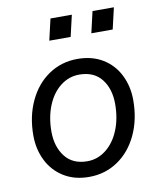

<svg xmlns="http://www.w3.org/2000/svg" viewBox="-81 -768 696 841"><g transform="rotate(-10 267.0 -347.5)"><path d="M274 -609H179L201 -704H296ZM461 -609H366L388 -704H483ZM38 -212Q38 -297 70 -365Q102 -433 158.5 -471Q215 -509 286 -509Q351 -509 398.5 -480Q446 -451 471 -400.5Q496 -350 496 -289Q496 -203 464 -135Q432 -67 375.5 -29Q319 9 248 9Q183 9 135.5 -20.5Q88 -50 63 -100.5Q38 -151 38 -212ZM415 -286Q415 -354 381 -397Q347 -440 282 -440Q236 -440 198.5 -411Q161 -382 140 -330.5Q119 -279 119 -215Q119 -148 153 -104Q187 -60 252 -60Q298 -60 335.5 -89.5Q373 -119 394 -170.5Q415 -222 415 -286Z"/></g></svg>

Font: CBA Beacon Sans
Style: Italic
Weight: 400
Italic angle: -13°
Designer: Wei Huang
Foundry: Wei Huang
Version: Version 1.002